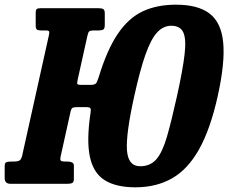

<svg xmlns="http://www.w3.org/2000/svg" viewBox="-56 -785 975 820"><path d="M292 -422.5H331.5Q351.5 -422.5 356.2 -432Q361 -441.5 366.5 -458.5Q402 -574.5 447.8 -641.5Q493.5 -708.5 554 -736.8Q614.5 -765 695.5 -765Q789.5 -765 839.2 -727Q889 -689 897.2 -603.5Q905.5 -518 874 -375Q842.5 -233.5 794.5 -147.8Q746.5 -62 679 -23.5Q611.5 15 522.5 15Q440 15 391.5 -15.2Q343 -45.5 328 -114.8Q313 -184 330.5 -302Q333 -317 330.5 -322.2Q328 -327.5 311 -327.5H275Q259 -327.5 253.5 -324.2Q248 -321 244.5 -304.5L203 -117Q200 -103 203.8 -99Q207.5 -95 221 -95H233Q243 -95 251 -91.5Q259 -88 259.5 -78.5V-20.5Q259.5 -7.5 252.8 -3.8Q246 0 232.5 0H-11Q-36 0 -36 -24.5V-76Q-36 -88 -30 -91.5Q-24 -95 -9 -95H4.5Q18 -95 26.2 -99Q34.5 -103 38.5 -119.5L152.5 -633Q155.5 -646 153.8 -650.5Q152 -655 138.5 -655H119Q106.5 -655 101.5 -658.8Q96.5 -662.5 96.5 -674.5V-729.5Q96.5 -743 101 -746.5Q105.5 -750 119 -750H364.5Q379 -750 385.2 -746Q391.5 -742 391.5 -727.5V-679Q391.5 -663.5 385.5 -659.2Q379.5 -655 366 -655H344.5Q330 -655 325.2 -651Q320.5 -647 317.5 -633L276 -446Q272.5 -431 274.2 -426.8Q276 -422.5 292 -422.5ZM517.5 -375Q481.5 -212.5 486.2 -143.8Q491 -75 542.5 -75Q586 -75 611.8 -104.8Q637.5 -134.5 656.8 -200.5Q676 -266.5 700 -375Q724.5 -486 732.2 -551.8Q740 -617.5 727 -646.2Q714 -675 675.5 -675Q641 -675 614.8 -646.2Q588.5 -617.5 565.2 -551.8Q542 -486 517.5 -375Z"/></svg>

Font: Besley* Condensed
Style: Bold Italic
Weight: 700
Width: 3
Italic angle: -13°
Designer: Owen Earl
Foundry: indestructible type*
Version: Version 3.000; ttfautohint (v1.8.3)